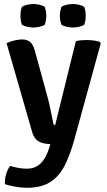

<svg xmlns="http://www.w3.org/2000/svg" viewBox="-20 -696 520 935"><path d="M341.5 -14.5Q321.5 58 294.8 110.5Q268 163 224.5 190.8Q181 218.5 110 218.5Q83.5 218.5 52.5 212.8Q21.5 207 4 201Q2 179 9.8 152.5Q17.5 126 30 112Q43.5 116.5 66 121Q88.5 125.5 110 125.5Q140.5 125.5 161.5 112.5Q182.5 99.5 197 75.5Q211.5 51.5 221.5 18.5L225 5.5Q190 5 168.2 -7.2Q146.5 -19.5 137 -51.5L12 -486Q32 -495 52.2 -499.5Q72.5 -504 88 -504Q110 -504 125.5 -492.5Q141 -481 149.5 -449.5L208.5 -234.5Q214.5 -214 220.2 -188Q226 -162 231.2 -137Q236.5 -112 240 -93.5Q241.5 -86.5 248.5 -86.5L349.5 -495.5Q360.5 -498.5 374.5 -499.8Q388.5 -501 400.5 -501Q416.5 -501 433.2 -499.2Q450 -497.5 466 -492L470.5 -484.5ZM79.5 -619Q79.5 -629 81.2 -641.2Q83 -653.5 87 -663Q97.5 -669.5 113 -673Q128.5 -676.5 142 -676.5Q156 -676.5 171.5 -673Q187 -669.5 197.5 -663Q201.5 -653.5 203.5 -641.2Q205.5 -629 205.5 -619Q205.5 -609.5 203.5 -597.2Q201.5 -585 197.5 -575Q187 -569 171.5 -565.5Q156 -562 142 -562Q128.5 -562 113 -565.5Q97.5 -569 87 -575Q83 -585 81.2 -597.2Q79.5 -609.5 79.5 -619ZM271.5 -619Q271.5 -629 273.5 -641.2Q275.5 -653.5 279.5 -663Q290 -669.5 305.5 -673Q321 -676.5 335 -676.5Q348.5 -676.5 364 -673Q379.5 -669.5 390 -663Q394 -653.5 395.8 -641.2Q397.5 -629 397.5 -619Q397.5 -609.5 395.8 -597.2Q394 -585 390 -575Q379.5 -569 364 -565.5Q348.5 -562 335 -562Q321 -562 305.5 -565.5Q290 -569 279.5 -575Q275.5 -585 273.5 -597.2Q271.5 -609.5 271.5 -619Z"/></svg>

Font: Signika Negative Light SemiBold
Style: Regular
Weight: 600
Version: Version 2.001